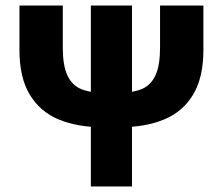

<svg xmlns="http://www.w3.org/2000/svg" viewBox="-20 -671 802 691"><path d="M352 -213Q259 -213 191.5 -241Q124 -269 87 -330.5Q50 -392 50 -491V-651H206V-500Q206 -436 222 -401Q238 -366 268.5 -352Q299 -338 343 -338H418Q463 -338 493.5 -352Q524 -366 540 -401Q556 -436 556 -500V-651H712V-491Q712 -392 675 -330.5Q638 -269 570.5 -241Q503 -213 409 -213ZM307 0V-651H455V0Z"/></svg>

Font: Source Sans 3 ExtraBold
Style: Regular
Weight: 800
Designer: Paul D. Hunt
Foundry: Adobe
Version: Version 3.052;hotconv 1.1.0;makeotfexe 2.6.0